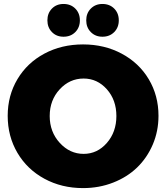

<svg xmlns="http://www.w3.org/2000/svg" viewBox="-20 -939 842 973"><path d="M301.8 -918.9Q338.4 -918.9 361.6 -895.5Q384.8 -872.1 384.8 -835.9Q384.8 -799.8 361.6 -776.4Q338.4 -752.9 301.8 -752.9Q266.1 -752.9 243.2 -776.4Q220.2 -799.8 220.2 -835.9Q220.2 -872.1 243.2 -895.5Q266.1 -918.9 301.8 -918.9ZM499 -918.9Q535.6 -918.9 558.8 -895.5Q582 -872.1 582 -835.9Q582 -799.8 558.8 -776.4Q535.6 -752.9 499 -752.9Q463.4 -752.9 440.2 -776.4Q417 -799.8 417 -835.9Q417 -872.1 440.2 -895.5Q463.4 -918.9 499 -918.9ZM400.9 -713.9Q509.3 -713.9 596.9 -667Q684.6 -620.1 733.9 -537.4Q783.2 -454.6 783.2 -352.1Q783.2 -274.4 754.2 -206.5Q725.1 -138.7 674.8 -90.1Q624.5 -41.5 553.5 -13.7Q482.4 14.2 400.9 14.2Q292.5 14.2 205.1 -33.2Q117.7 -80.6 68.4 -164.3Q19 -248 19 -352.1Q19 -455.1 68.4 -537.8Q117.7 -620.6 204.8 -667.2Q292 -713.9 400.9 -713.9ZM403.8 -541Q333 -541 282.5 -486.3Q231.9 -431.6 231.9 -351.1Q231.9 -270.5 283 -214.8Q334 -159.2 403.8 -159.2Q473.1 -159.2 521.5 -214.6Q569.8 -270 569.8 -351.1Q569.8 -432.1 521.5 -486.6Q473.1 -541 403.8 -541Z"/></svg>

Font: Montserrat arm ExtraBold
Style: Regular
Weight: 800
Designer: Julieta Ulanovsky
Foundry: Julieta Ulanovsky
Version: Version 6.000;PS 006.000;hotconv 1.0.88;makeotf.lib2.5.64775